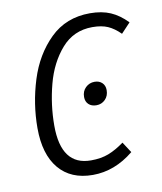

<svg xmlns="http://www.w3.org/2000/svg" viewBox="-67 -589 551 655"><g transform="rotate(-10 208.0 -261.5)"><path d="M416 -480 384 -446Q363 -467 341.5 -476.5Q320 -486 288 -486Q223 -486 181 -438Q139 -390 120.5 -319.5Q102 -249 102 -177Q102 -39 205 -39Q240 -39 266 -49Q292 -59 321 -80L345 -43Q279 11 203 11Q127 11 85.5 -38.5Q44 -88 44 -179Q44 -263 69.5 -344.5Q95 -426 150 -480Q205 -534 288 -534Q329 -534 359 -521Q389 -508 416 -480ZM219 -256Q219 -276 232 -288.5Q245 -301 263 -301Q279 -301 289 -291.5Q299 -282 299 -266Q299 -246 286.5 -233.5Q274 -221 256 -221Q239 -221 229 -230.5Q219 -240 219 -256Z"/></g></svg>

Font: Fira Sans Extra Condensed Light
Style: Italic
Weight: 300
Width: 3
Italic angle: -8°
Designer: Carrois Corporate & Edenspiekermann AG
Foundry: Carrois Corporate GbR & Edenspiekermann AG
Version: Version 4.203